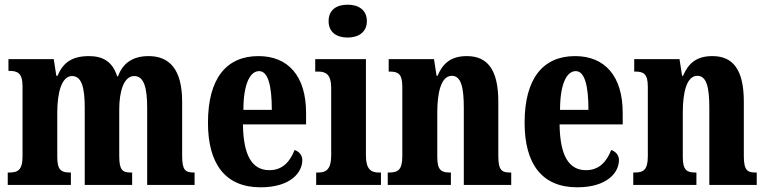

<svg xmlns="http://www.w3.org/2000/svg" viewBox="-20 -788 3265 818"><path d="M13 0H282V-53H279C242 -53 224 -62 224 -119V-309C224 -391 242 -464 287 -464C328 -464 341 -415 341 -329V0H543V-53H539C502 -53 488 -62 488 -124V-321C488 -398 507 -464 552 -464C593 -464 607 -415 607 -329V0H809V-53H807C770 -53 756 -62 756 -124V-355C756 -491 703 -549 613 -549C544 -549 502 -517 483 -463H479C460 -524 420 -549 359 -549C282 -549 247 -517 225 -465H220L209 -536H16V-486H19C55 -486 76 -477 76 -420V-122C76 -62 55 -53 18 -53H13Z M1090 10C1218 10 1268 -53 1268 -106C1268 -128 1253 -143 1235 -149C1216 -100 1184 -63 1128 -63C1055 -63 1017 -123 1015 -258H1284V-307C1284 -465 1207 -549 1081 -549C944 -549 866 -453 866 -265C866 -91 939 10 1090 10ZM1138 -320H1017C1017 -427 1044 -485 1084 -485C1122 -485 1138 -423 1138 -320Z M1461 -628C1506 -628 1543 -650 1543 -698C1543 -747 1506 -768 1461 -768C1415 -768 1380 -747 1380 -698C1380 -650 1415 -628 1461 -628ZM1327 0H1603V-53H1594C1561 -53 1539 -67 1539 -125V-536H1323V-483H1337C1369 -483 1391 -469 1391 -415V-125C1391 -68 1370 -53 1337 -53H1327Z M1632 0H1901V-53H1897C1861 -53 1843 -62 1843 -119V-309C1843 -390 1858 -465 1905 -465C1945 -465 1956 -414 1956 -329V0H2158V-53H2154C2118 -53 2103 -62 2103 -124V-355C2103 -491 2057 -549 1969 -549C1899 -549 1866 -516 1844 -465H1840L1829 -536H1636V-483H1640C1676 -483 1694 -474 1694 -418V-122C1694 -62 1674 -53 1636 -53H1632Z M2439 10C2567 10 2617 -53 2617 -106C2617 -128 2602 -143 2584 -149C2565 -100 2533 -63 2477 -63C2404 -63 2366 -123 2364 -258H2633V-307C2633 -465 2556 -549 2430 -549C2293 -549 2215 -453 2215 -265C2215 -91 2288 10 2439 10ZM2487 -320H2366C2366 -427 2393 -485 2433 -485C2471 -485 2487 -423 2487 -320Z M2678 0H2947V-53H2943C2907 -53 2889 -62 2889 -119V-309C2889 -390 2904 -465 2951 -465C2991 -465 3002 -414 3002 -329V0H3204V-53H3200C3164 -53 3149 -62 3149 -124V-355C3149 -491 3103 -549 3015 -549C2945 -549 2912 -516 2890 -465H2886L2875 -536H2682V-483H2686C2722 -483 2740 -474 2740 -418V-122C2740 -62 2720 -53 2682 -53H2678Z"/></svg>

Font: Noto Serif Devanagari ExtraCondensed ExtraBold
Style: Regular
Weight: 800
Width: 2
Designer: Universal Thirst, Indian Type Foundry and the Monotype Design Team
Foundry: Monotype Imaging Inc.
Version: Version 2.004